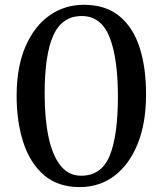

<svg xmlns="http://www.w3.org/2000/svg" viewBox="-20 -772 680 802"><path d="M312.5 9.5Q221.5 9.5 163.2 -41Q105 -91.5 77 -178.5Q49 -265.5 49.5 -374.5Q50 -494.5 87 -579Q124 -663.5 187.2 -707.8Q250.5 -752 330 -752Q421.5 -752 479 -704.5Q536.5 -657 563.5 -572.5Q590.5 -488 590 -376Q590 -257.5 555 -171Q520 -84.5 457.8 -37.5Q395.5 9.5 312.5 9.5ZM319 -38Q404 -38 438.2 -121.8Q472.5 -205.5 472.5 -368Q472.5 -530.5 437.2 -617.8Q402 -705 321.5 -705Q239.5 -705 203 -624.8Q166.5 -544.5 166.5 -380.5Q166.5 -278 182.5 -201Q198.5 -124 232.2 -81Q266 -38 319 -38Z"/></svg>

Font: Merriweather Text
Style: Regular
Weight: 400
Designer: Eben Sorkin
Foundry: Eben Sorkin
Version: Version 2.100; ttfautohint (v1.7.19-72a1) -l 8 -r 50 -G 200 